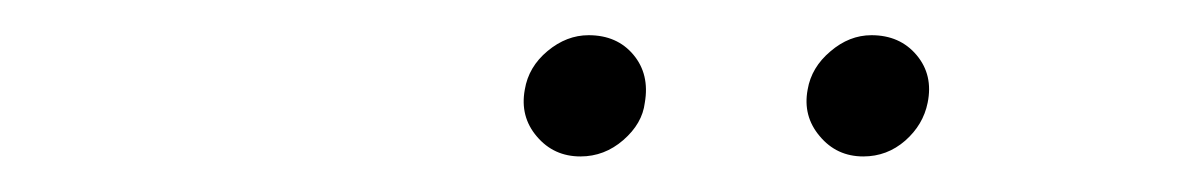

<svg xmlns="http://www.w3.org/2000/svg" viewBox="-20 -751 676 108"><path d="M306.5 -663Q291.5 -663 282 -674.2Q272.4 -685.4 275.2 -700.6Q277.3 -713.4 288 -722.3Q298.7 -731.2 311.1 -731.2Q327.1 -731.2 336.3 -720.2Q345.5 -709.2 342.7 -693.2Q341.3 -681.5 330.6 -672.2Q320 -663 306.5 -663ZM465.6 -663Q450.6 -663 441.1 -674.4Q431.5 -685.7 434.3 -700.6Q436.4 -713.1 447.1 -722.1Q457.7 -731.2 470.2 -731.2Q486.2 -731.2 495.6 -720Q505 -708.8 501.8 -693.2Q499.3 -680.8 489.2 -671.9Q479 -663 465.6 -663Z"/></svg>

Font: Inter UI Extra Light
Style: Italic
Weight: 200
Italic angle: -9.39999°
Designer: Rasmus Andersson
Foundry: rsms
Version: 3.2;8d6f07862